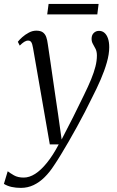

<svg xmlns="http://www.w3.org/2000/svg" viewBox="-78 -690 584 958"><path d="M87 -449.5Q83.5 -471 78.2 -479.2Q73 -487.5 62.5 -487.5Q52.5 -487.5 42.5 -481Q32.5 -474.5 20.5 -462.5L11 -481.5Q18.5 -491.5 33 -504.5Q47.5 -517.5 65.8 -527.2Q84 -537 103 -537Q124.5 -537 136 -528.5Q147.5 -520 152.8 -505Q158 -490 160.5 -470Q167 -426 173.5 -382.2Q180 -338.5 186.2 -294.5Q192.5 -250.5 199 -206.5Q205.5 -162.5 212 -118.5L229.5 6L287.5 -107Q317.5 -168 340 -213.8Q362.5 -259.5 376.8 -294.5Q391 -329.5 398.2 -358Q405.5 -386.5 405.5 -413Q405.5 -433 398.8 -446.2Q392 -459.5 385.5 -470.8Q379 -482 379 -496.5Q379 -515 389.8 -525.5Q400.5 -536 416 -536Q432 -536 443.2 -526.2Q454.5 -516.5 460.8 -498.2Q467 -480 467 -454.5Q467 -420 455.2 -378.8Q443.5 -337.5 424 -292.5Q404.5 -247.5 381 -202Q364.5 -167.5 345.2 -130.5Q326 -93.5 305.5 -56.2Q285 -19 264.8 16Q244.5 51 226 81.5Q207.5 112 191.5 135.5Q170 169 144.5 194.2Q119 219.5 89.5 233.5Q60 247.5 26 247.5Q1.5 247.5 -20 242.8Q-41.5 238 -58.5 227.5L-39.5 164.5Q-28 173.5 -8.5 184.8Q11 196 40.5 196Q68.5 196 97.5 177.5Q126.5 159 156.2 122.2Q186 85.5 215 30.5H170.5ZM164.5 -670.5H414L407.5 -618H157.5Z"/></svg>

Font: Merriweather 96pt Light
Style: Italic
Weight: 300
Italic angle: -7.8°
Version: Version 2.101